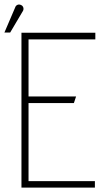

<svg xmlns="http://www.w3.org/2000/svg" viewBox="-56 -848 480 868"><path d="M41 0H373V-29H73V-382H278L288 -412H73V-670H375V-700H41ZM45 -794Q49 -799 50 -805Q51 -811 48.5 -816.5Q46 -822 40 -825Q34 -828 28.5 -827.5Q23 -827 18.5 -823.5Q14 -820 12 -813L-36 -701H-10Z"/></svg>

Font: Advent Pro ExtraLight
Style: Regular
Weight: 250
Version: Version 3.000